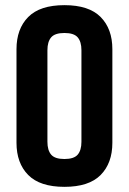

<svg xmlns="http://www.w3.org/2000/svg" viewBox="-20 -715 500 745"><path d="M296 -520Q296 -553 281.5 -570Q267 -587 230 -587Q193 -587 178.5 -570Q164 -553 164 -520V-165Q164 -132 178.5 -115Q193 -98 230 -98Q267 -98 281.5 -115Q296 -132 296 -165ZM44 -524Q44 -603 89.5 -649Q135 -695 230 -695Q325 -695 370.5 -649Q416 -603 416 -524V-161Q416 -82 370.5 -36Q325 10 230 10Q135 10 89.5 -36Q44 -82 44 -161Z"/></svg>

Font: Khand SemiBold
Style: Regular
Weight: 600
Designer: Devanagari: Sanchit Sawaria, Jyotish Sonowal; Latin: Satya Rajpurohit
Foundry: Indian Type Foundry
Version: Version 1.101;PS 1.0;hotconv 1.0.78;makeotf.lib2.5.61930; tt